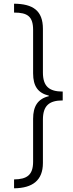

<svg xmlns="http://www.w3.org/2000/svg" viewBox="-20 -852 397 1038"><path d="M319 -309V-357C246 -357 212 -385 212 -460V-696C212 -795 158 -831 56 -832V-784C128 -784 159 -764 159 -690V-456C159 -385 186 -349 244 -335V-332C185 -318 159 -278 159 -210V22C159 95 125 117 56 118V166C155 165 212 124 212 29V-205C212 -281 246 -309 319 -309Z"/></svg>

Font: Noto Sans Devanagari SemiCondensed Light
Style: Regular
Weight: 300
Width: 4
Designer: Jelle Bosma - Monotype Design Team
Foundry: Monotype Imaging Inc.
Version: Version 2.004